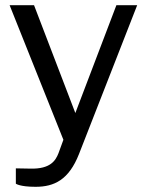

<svg xmlns="http://www.w3.org/2000/svg" viewBox="-20 -550 556 739"><path d="M117 169C189 169 245 142 284 43L508 -530H428L270 -115L111 -530H17L224 -12L205 40C194 68 174 101 97 99L41 98V157C41 157 56 169 117 169Z"/></svg>

Font: 18Franklin
Style: Regular
Weight: 400
Designer: Pablo Impallari, Rodrigo Fuenzalida (Modified by Dan O. Williams)
Version: Version 0.025;PS 000.025;hotconv 1.0.88;makeotf.lib2.5.64775